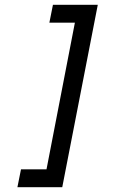

<svg xmlns="http://www.w3.org/2000/svg" viewBox="-20 -631 483 805"><path d="M175 79 294 -536H187L202 -611H390L241 154H53L68 79Z"/></svg>

Font: Cambay Devanagari
Style: Bold Italic
Weight: 700
Designer: Pooja Saxena
Foundry: Pooja Saxena
Version: Version 1.005;PS 001.005;hotconv 1.0.70;makeotf.lib2.5.58329